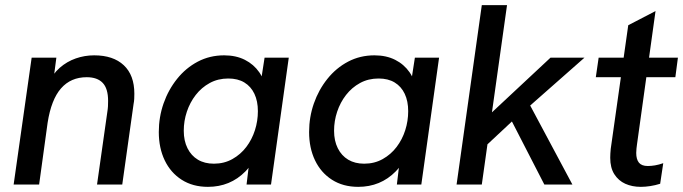

<svg xmlns="http://www.w3.org/2000/svg" viewBox="-20 -717 2654 746"><path d="M33 0 103 -493H199L185 -386L165 -388Q184 -429 212 -453.5Q240 -478 274.5 -490Q309 -502 346 -502Q420 -502 461 -463.5Q502 -425 502 -353Q502 -342 501.5 -332.5Q501 -323 499 -313L455 0H357L397 -282Q399 -294 399.5 -304Q400 -314 400 -325Q400 -373 379 -395Q358 -417 317 -417Q255 -417 217 -373.5Q179 -330 165 -240L132 0Z M788 9Q729 9 686 -18.5Q643 -46 620 -94Q597 -142 597 -204Q597 -262 615.5 -315Q634 -368 668 -410.5Q702 -453 748.5 -477.5Q795 -502 851 -502Q897 -502 931.5 -484.5Q966 -467 987.5 -436Q1009 -405 1012 -362L986 -351L1008 -493H1102L1033 0H938L955 -142L982 -130Q963 -81 933.5 -51Q904 -21 867.5 -6Q831 9 788 9ZM811 -81Q851 -81 883 -99Q915 -117 937 -146Q959 -175 970.5 -211Q982 -247 982 -285Q982 -324 968.5 -352.5Q955 -381 929.5 -396.5Q904 -412 867 -412Q827 -412 795 -394.5Q763 -377 740.5 -348Q718 -319 706 -283Q694 -247 694 -209Q694 -170 708.5 -141Q723 -112 749 -96.5Q775 -81 811 -81Z M1372 9Q1313 9 1270 -18.5Q1227 -46 1204 -94Q1181 -142 1181 -204Q1181 -262 1199.5 -315Q1218 -368 1252 -410.5Q1286 -453 1332.5 -477.5Q1379 -502 1435 -502Q1481 -502 1515.5 -484.5Q1550 -467 1571.5 -436Q1593 -405 1596 -362L1570 -351L1592 -493H1686L1617 0H1522L1539 -142L1566 -130Q1547 -81 1517.5 -51Q1488 -21 1451.5 -6Q1415 9 1372 9ZM1395 -81Q1435 -81 1467 -99Q1499 -117 1521 -146Q1543 -175 1554.5 -211Q1566 -247 1566 -285Q1566 -324 1552.5 -352.5Q1539 -381 1513.5 -396.5Q1488 -412 1451 -412Q1411 -412 1379 -394.5Q1347 -377 1324.5 -348Q1302 -319 1290 -283Q1278 -247 1278 -209Q1278 -170 1292.5 -141Q1307 -112 1333 -96.5Q1359 -81 1395 -81Z M2095 0 1969 -245 1863 -146 1878 -268 2119 -493H2251L2040 -307L2204 0ZM1754 0 1852 -697H1950L1852 0Z M2470 9Q2436 9 2409.5 -3Q2383 -15 2367 -40Q2351 -65 2351 -104Q2351 -112 2351.5 -120.5Q2352 -129 2353 -139L2421 -619L2527 -674L2455 -156Q2454 -148 2453 -140Q2452 -132 2452 -123Q2452 -98 2462.5 -85Q2473 -72 2497 -72Q2510 -72 2525 -74.5Q2540 -77 2557 -83L2545 -3Q2526 3 2506.5 6Q2487 9 2470 9ZM2295 -417 2306 -493H2614L2604 -417Z"/></svg>

Font: Hanken Grotesk Medium
Style: Italic
Weight: 500
Italic angle: -8°
Designer: Alfredo Marco Pradil
Foundry: Hanken Design Co.
Version: Version 3.013